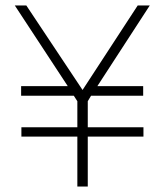

<svg xmlns="http://www.w3.org/2000/svg" viewBox="-20 -680 600 700"><path d="M300 0H262V-182H58V-216H262V-311L249 -331H57V-366H227L34 -660H76L281 -352L482 -660H526L335 -366H502V-331H312L300 -311V-216H503V-182H300Z"/></svg>

Font: Storia Sans Thin
Style: Regular
Weight: 100
Designer: Accademia di Belle Arti di Urbino and others
Foundry: Accademia di Belle Arti di Urbino and others.
Version: Version 60.001;May 25, 2020;FontCreator 12.0.0.2522 64-bit